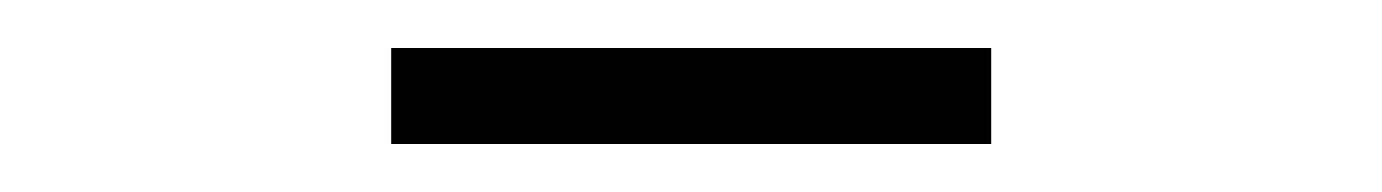

<svg xmlns="http://www.w3.org/2000/svg" viewBox="-20 -665 576 80"><path d="M143 -605V-645H393V-605Z"/></svg>

Font: Assistant Light
Style: Regular
Weight: 300
Designer: Hebrew By Ben Nathan, Latin by Paul Hunt
Version: Version 3.000